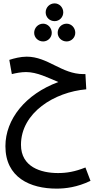

<svg xmlns="http://www.w3.org/2000/svg" viewBox="-20 -844 559 1135"><path d="M303 -719C331 -719 354 -742 354 -771C354 -800 331 -824 303 -824C273 -824 250 -800 250 -771C250 -742 273 -719 303 -719ZM235 -599C263 -599 286 -622 286 -650C286 -679 263 -704 235 -704C205 -704 182 -679 182 -650C182 -622 205 -599 235 -599ZM374 -599C402 -599 425 -622 425 -650C425 -680 402 -704 374 -704C344 -704 321 -680 321 -650C321 -622 344 -599 374 -599ZM314 271C367 271 436 263 515 225L485 146C423 171 374 179 323 179C222 179 104 143 104 12C104 -178 302 -300 490 -316L485 -406H473C344 -406 263 -509 138 -509C101 -509 63 -499 35 -490L50 -406C74 -412 105 -418 134 -418C199 -418 265 -384 325 -359C131 -288 12 -139 12 20C12 206 159 271 314 271Z"/></svg>

Font: Noto Sans Arabic UI XCn Md
Style: Regular
Weight: 500
Width: 2
Designer: Monotype Design Team, Nadine Chahine and Nizar Qandah
Foundry: Monotype Imaging Inc.
Version: Version 2.010